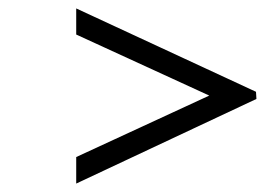

<svg xmlns="http://www.w3.org/2000/svg" viewBox="-20 -561 629 456"><path d="M161 -125V-188L477 -334L161 -479V-541L588 -343L589 -326Z"/></svg>

Font: Ibarra Real Nova
Style: Bold Italic
Weight: 700
Italic angle: -22°
Designer: Jose Maria Ribagorda & Octavio Pardo
Foundry: Octavio Pardo
Version: Version 1.014